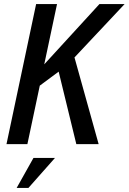

<svg xmlns="http://www.w3.org/2000/svg" viewBox="-20 -710 634 946"><path d="M347 -427 466 0H356L269 -357L176 -288L115 0H12L158 -690H261L198 -393L470 -690H594ZM145 68H251L120 216H62Z"/></svg>

Font: Decalotype Medium Italic
Style: Regular
Weight: 500
Italic angle: -12°
Designer: Alfredo Marco Pradil
Foundry: Alfredo Marco Pradil
Version: Version 1.0